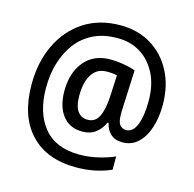

<svg xmlns="http://www.w3.org/2000/svg" viewBox="-114 -832 1044 1035"><g transform="rotate(15 407.5 -315.0)"><path d="M764 -359Q764 -291 746 -234Q728 -177 692.5 -143Q657 -109 605 -109Q563 -109 538.5 -132Q514 -155 507 -191H501Q485 -154 455 -131.5Q425 -109 381 -109Q310 -109 271 -159.5Q232 -210 232 -296Q232 -399 284.5 -461.5Q337 -524 428 -524Q467 -524 505.5 -517Q544 -510 569 -501L560 -296Q559 -280 559 -269.5Q559 -259 559 -254Q559 -209 573 -193.5Q587 -178 608 -178Q645 -178 665 -227.5Q685 -277 685 -360Q685 -449 652.5 -513Q620 -577 563.5 -611.5Q507 -646 434 -645Q359 -645 302 -617Q245 -589 207.5 -539.5Q170 -490 151 -425.5Q132 -361 132 -288Q132 -148 199 -66.5Q266 15 398 15Q450 15 501.5 3Q553 -9 593 -27V47Q553 65 504.5 75.5Q456 86 398 86Q234 86 143 -11Q52 -108 52 -284Q52 -410 99 -507.5Q146 -605 231.5 -660.5Q317 -716 434 -716Q532 -716 606 -671Q680 -626 722 -545.5Q764 -465 764 -359ZM316 -294Q316 -233 336.5 -205.5Q357 -178 392 -178Q435 -178 454.5 -217.5Q474 -257 478 -328L484 -450Q474 -453 459.5 -454.5Q445 -456 429 -456Q389 -456 364 -434.5Q339 -413 327.5 -376Q316 -339 316 -294Z"/></g></svg>

Font: Noto Sans Malayalam SemiCondensed Medium
Style: Regular
Weight: 500
Width: 4
Designer: Jelle Bosma - Monotype Design Team
Foundry: Monotype Imaging Inc.
Version: Version 2.104; ttfautohint (v1.8.4.7-5d5b)